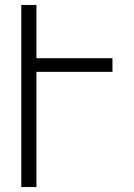

<svg xmlns="http://www.w3.org/2000/svg" viewBox="-20 -755 540 775"><path d="M66 0V-735H127V-520H434V-465H127V0Z"/></svg>

Font: Iosevka Light
Style: Regular
Weight: 300
Monospace: yes
Designer: Belleve Invis
Foundry: Belleve Invis
Version: Version 32.5.0; ttfautohint (v1.8.4)